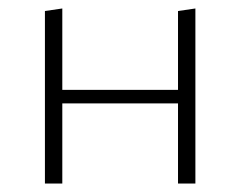

<svg xmlns="http://www.w3.org/2000/svg" viewBox="-20 -433 567 453"><path d="M441 -413V0H400V-189H127V0H86V-407L127 -413V-221H400V-407Z"/></svg>

Font: Ysabeau Infant Light
Style: Regular
Weight: 300
Designer: Christian Thalmann (Catharsis Fonts)
Version: Version 0.003